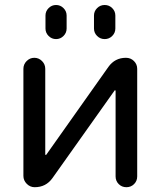

<svg xmlns="http://www.w3.org/2000/svg" viewBox="-20 -782 646 781"><path d="M165 -666V-718.8Q165 -736.3 177.7 -749Q190.4 -761.7 208 -761.7Q225.6 -761.7 238.3 -749Q251 -736.3 251 -718.8V-666Q251 -648.4 238.3 -635.7Q225.6 -623 208 -623Q190.4 -623 177.7 -635.7Q165 -648.4 165 -666ZM362.3 -666V-718.8Q362.3 -736.3 375 -749Q387.7 -761.7 405.8 -761.7Q423.8 -761.7 436.5 -749Q449.2 -736.3 449.2 -718.8V-666Q449.2 -648.4 436.5 -635.7Q423.8 -623 405.8 -623Q387.7 -623 375 -635.7Q362.3 -648.4 362.3 -666ZM450.2 -412.1Q450.2 -414.1 448.7 -414.6Q447.3 -415 446.3 -414.1L193.4 -57.6Q167 -20.5 121.1 -20.5Q102.5 -20.5 88.9 -34.2Q75.2 -47.9 75.2 -66.4V-502Q75.2 -520.5 88.4 -533.7Q101.6 -546.9 119.6 -546.9Q137.7 -546.9 150.9 -533.7Q164.1 -520.5 164.1 -502V-154.3Q164.1 -152.3 165.5 -151.9Q167 -151.4 168 -152.3L420.9 -509.8Q447.3 -546.9 492.2 -546.9Q511.7 -546.9 524.9 -533.7Q538.1 -520.5 538.1 -502V-64.5Q538.1 -45.9 525.4 -33.2Q512.7 -20.5 494.1 -20.5Q475.6 -20.5 462.9 -33.2Q450.2 -45.9 450.2 -64.5Z"/></svg>

Font: Gen Jyuu Gothic Regular
Style: Regular
Weight: 400
Designer: [Source Han Sans]
Ryoko NISHIZUKA  (kana & ideographs); Paul D. Hunt (Latin, Greek & Cyrillic); Wenlong ZHANG  (bopomofo
Version: Version 1.002.20150607